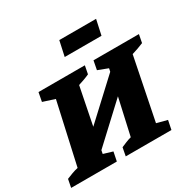

<svg xmlns="http://www.w3.org/2000/svg" viewBox="-224 -1078 1274 1270"><g transform="rotate(-30 413.5 -443.0)"><path d="M-35 0 -23 -62Q-1 -71 21.5 -79.5Q44 -88 68 -93L172 -560L82 -589L95 -657H449L437 -595Q418 -586 395.5 -578Q373 -570 351 -563L294 -277L573 -536L578 -560L502 -589L515 -657H862L850 -595Q829 -586 806 -578Q783 -570 760 -563L665 -90L745 -69L731 0H382L394 -63Q413 -71 433.5 -79.5Q454 -88 474 -93L536 -370L263 -116L258 -90L328 -69L314 0ZM361 -771 386 -886H667L642 -771Z"/></g></svg>

Font: Piazzolla ExtraBold
Style: Italic
Weight: 800
Italic angle: -11.3°
Designer: Juan Pablo del Peral
Foundry: Huerta Tipografica
Version: Version 1.330